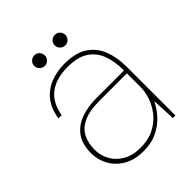

<svg xmlns="http://www.w3.org/2000/svg" viewBox="-185 -732 847 847"><g transform="rotate(-45 239.0 -308.0)"><path d="M215 12Q161 12 123 -10Q85 -32 65 -68Q45 -104 45 -145Q45 -200 68.5 -234Q92 -268 135 -284.5Q178 -301 236 -301H406Q406 -359 390 -400.5Q374 -442 338 -465Q302 -488 241 -488Q170 -488 127 -456Q84 -424 72 -356H52Q60 -409 86.5 -442.5Q113 -476 153 -492Q193 -508 241 -508Q310 -508 350.5 -481Q391 -454 408.5 -408Q426 -362 426 -305V0H410L405 -109H404Q399 -99 386 -79Q373 -59 351 -38.5Q329 -18 296 -3Q263 12 215 12ZM217 -8Q266 -8 302 -26.5Q338 -45 361 -74Q384 -103 395 -135.5Q406 -168 406 -197V-283H236Q170 -283 133 -264.5Q96 -246 81.5 -215Q67 -184 67 -145Q67 -109 84.5 -77.5Q102 -46 136 -27Q170 -8 217 -8ZM173 -562Q160 -562 150 -572Q140 -582 140 -595Q140 -609 150 -618.5Q160 -628 173 -628Q187 -628 196.5 -618.5Q206 -609 206 -595Q206 -582 196.5 -572Q187 -562 173 -562ZM301 -562Q288 -562 278 -572Q268 -582 268 -595Q268 -609 278 -618.5Q288 -628 301 -628Q315 -628 324.5 -618.5Q334 -609 334 -595Q334 -582 324.5 -572Q315 -562 301 -562Z"/></g></svg>

Font: DM Sans 28pt Thin
Style: Regular
Weight: 250
Version: Version 4.004;gftools[0.9.30]